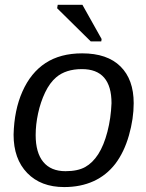

<svg xmlns="http://www.w3.org/2000/svg" viewBox="-20 -756 596 786"><path d="M527.3 -333.5Q527.3 -270 507.8 -201.7Q488.3 -133.3 452.1 -85.4Q415.5 -38.1 362.8 -14.2Q310.1 9.8 242.7 9.8Q147 9.8 91.3 -47.9Q35.6 -105.5 35.6 -204.6Q38.1 -305.7 71.8 -381.3Q106 -458.5 166.5 -498Q227.1 -537.6 316.4 -537.6Q418.9 -537.6 473.1 -484.1Q527.3 -430.7 527.3 -333.5ZM436.5 -333.5Q436.5 -473.1 315.4 -473.1Q249.5 -473.1 210 -439.5Q183.6 -417 164.8 -377.7Q146 -338.4 136 -292.2Q126 -246.1 126 -203.1Q126 -130.9 157.2 -93Q188.5 -55.2 248 -55.2Q298.3 -55.2 328.9 -72.3Q359.4 -89.4 382.3 -125Q405.3 -161.1 419.7 -216.6Q434.1 -272 436.5 -333.5ZM396 -596.2 394.5 -586.4H351.6L213.9 -722.2L216.3 -736.3H317.4Z"/></svg>

Font: Arimo
Style: Italic
Weight: 400
Italic angle: -12°
Designer: Steve Matteson
Foundry: Monotype Imaging Inc.
Version: Version 1.33